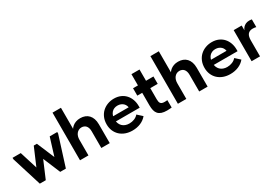

<svg xmlns="http://www.w3.org/2000/svg" viewBox="34 -1568 3484 2443"><g transform="rotate(-30 1776.0 -346.5)"><path d="M148.5 1.7H236L366.8 -306L320 -305.2L448.3 1.7H531.3L669 -433.8V-456.5H558.3L460.8 -142L501.3 -145L370 -456.5H324L192.8 -149.8L229.3 -148.3L133 -456.5H12.2L13 -433.8Z M740.2 0H864V-325.5V-332.2V-700H740.2V-332.2V-325.5V-126V-111ZM1053.2 -244.7V0H1177V-266.8V-277.3Q1177 -322.8 1164.9 -357.4Q1152.8 -392 1130.8 -415.6Q1108.8 -439.3 1077.6 -451.3Q1046.5 -463.3 1008.4 -463.3Q972.5 -463.3 943.6 -452.8Q914.8 -442.3 893.6 -424.5Q872.5 -406.8 859 -383.4Q845.5 -360 840.3 -334V-229H864Q864 -255.2 870.6 -277.7Q877.3 -300.2 890.4 -316.9Q903.5 -333.5 922.1 -343.5Q940.8 -353.5 964.5 -353.5Q982.5 -353.5 998.9 -347.2Q1015.2 -341 1027.2 -328Q1039.2 -315 1046.2 -294.5Q1053.2 -273.9 1053.2 -244.7Z M1509.8 7.2Q1576 7.2 1630.6 -15.9Q1685.3 -39 1721 -82.8L1651.5 -146Q1628.8 -119.3 1594.1 -105Q1559.5 -90.8 1519.8 -90.8Q1488.8 -90.8 1462.6 -100.4Q1436.5 -110 1418.4 -128.1Q1400.3 -146.3 1390.1 -172.3Q1380 -198.3 1380 -231.8Q1380 -262.8 1388.8 -287.4Q1397.5 -312 1412.9 -329.2Q1428.3 -346.5 1450.4 -355.7Q1472.5 -365 1499 -365Q1525.8 -365 1547 -356.5Q1568.2 -348 1583.4 -333.4Q1598.5 -318.7 1606.5 -299Q1614.5 -279.3 1614.5 -257.3V-221.8L1689.3 -274.5H1332.8V-200H1732.3V-225.7Q1732.3 -275.8 1716.8 -319.1Q1701.3 -362.5 1672 -395Q1642.8 -427.5 1600.3 -446Q1557.8 -464.5 1503.8 -464.5Q1453.8 -464.5 1409.5 -447.6Q1365.2 -430.8 1332.2 -399.9Q1299.2 -369 1280.4 -324.6Q1261.5 -280.3 1261.5 -225.3Q1261.5 -173 1279.7 -130.3Q1298 -87.5 1330.7 -56.9Q1363.5 -26.3 1409.1 -9.5Q1454.8 7.2 1509.8 7.2Z M2016.8 5.8Q2034.5 5.8 2053.1 4.4Q2071.8 3 2085.8 1.8L2085 -107.3Q2074 -106 2063.1 -105.5Q2052.3 -105 2043.5 -105Q2021.5 -105 2008 -110.1Q1994.5 -115.3 1986.9 -125.1Q1979.3 -135 1976.3 -149.8Q1973.3 -164.5 1973.3 -183.5V-621.8H1854.7V-164.5Q1854.7 -121.5 1862.5 -89.8Q1870.2 -58 1889.1 -36.8Q1908 -15.5 1939.2 -4.9Q1970.5 5.8 2016.8 5.8ZM1782.7 -348H2082.5V-456.5H1782.7Z M2178.2 0H2302V-325.5V-332.2V-700H2178.2V-332.2V-325.5V-126V-111ZM2491.2 -244.7V0H2615V-266.8V-277.3Q2615 -322.8 2602.9 -357.4Q2590.8 -392 2568.8 -415.6Q2546.8 -439.3 2515.6 -451.3Q2484.5 -463.3 2446.4 -463.3Q2410.5 -463.3 2381.6 -452.8Q2352.8 -442.3 2331.6 -424.5Q2310.5 -406.8 2297 -383.4Q2283.5 -360 2278.3 -334V-229H2302Q2302 -255.2 2308.6 -277.7Q2315.3 -300.2 2328.4 -316.9Q2341.5 -333.5 2360.1 -343.5Q2378.8 -353.5 2402.5 -353.5Q2420.5 -353.5 2436.9 -347.2Q2453.2 -341 2465.2 -328Q2477.2 -315 2484.2 -294.5Q2491.2 -273.9 2491.2 -244.7Z M2947.8 7.2Q3014 7.2 3068.6 -15.9Q3123.3 -39 3159 -82.8L3089.5 -146Q3066.8 -119.3 3032.1 -105Q2997.5 -90.8 2957.8 -90.8Q2926.8 -90.8 2900.6 -100.4Q2874.5 -110 2856.4 -128.1Q2838.3 -146.3 2828.1 -172.3Q2818 -198.3 2818 -231.8Q2818 -262.8 2826.8 -287.4Q2835.5 -312 2850.9 -329.2Q2866.3 -346.5 2888.4 -355.7Q2910.5 -365 2937 -365Q2963.8 -365 2985 -356.5Q3006.2 -348 3021.4 -333.4Q3036.5 -318.7 3044.5 -299Q3052.5 -279.3 3052.5 -257.3V-221.8L3127.3 -274.5H2770.8V-200H3170.3V-225.7Q3170.3 -275.8 3154.8 -319.1Q3139.3 -362.5 3110 -395Q3080.8 -427.5 3038.3 -446Q2995.8 -464.5 2941.8 -464.5Q2891.8 -464.5 2847.5 -447.6Q2803.2 -430.8 2770.2 -399.9Q2737.2 -369 2718.4 -324.6Q2699.5 -280.3 2699.5 -225.3Q2699.5 -173 2717.7 -130.3Q2736 -87.5 2768.7 -56.9Q2801.5 -26.3 2847.1 -9.5Q2892.8 7.2 2947.8 7.2Z M3492.5 -463.3Q3461.5 -463.3 3439.4 -452.5Q3417.3 -441.8 3402.5 -425.3Q3387.8 -408.8 3379.5 -388.4Q3371.3 -368 3368.3 -348.8L3378.8 -325.5V-456.5H3261.2V0H3385V-233.2Q3385 -262.7 3390.3 -285Q3395.5 -307.2 3407.1 -322.1Q3418.8 -337 3436.6 -344.9Q3454.5 -352.7 3480.3 -352.7Q3493 -352.7 3505.9 -350.9Q3518.8 -349 3530 -346.2V-459.5Q3520.5 -461.5 3510.5 -462.4Q3500.5 -463.3 3492.5 -463.3Z"/></g></svg>

Font: Tilda Sans VF
Style: Regular
Weight: 400
Designer: ParaType Ltd
Foundry: ParaType Ltd
Version: Version 1.010